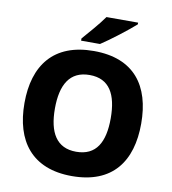

<svg xmlns="http://www.w3.org/2000/svg" viewBox="-99 -1067 994 1111"><g transform="rotate(10 398.0 -511.5)"><path d="M622 -972V-982H436C405 -937 347 -872 315 -835V-822H426C479 -856 580 -934 622 -972ZM741 -409C741 -631 637 -776 399 -776C162 -776 55 -631 55 -410C55 -188 162 -41 398 -41C637 -41 741 -188 741 -409ZM234 -409C234 -549 282 -635 399 -635C516 -635 562 -549 562 -409C562 -269 516 -184 398 -184C282 -184 234 -269 234 -409Z"/></g></svg>

Font: Noto Sans Tamil UI ExtraBold
Style: Regular
Weight: 800
Designer: Jelle Bosma - Monotype Design Team
Foundry: Monotype Imaging Inc.
Version: Version 2.004